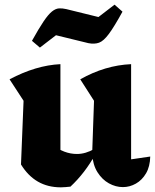

<svg xmlns="http://www.w3.org/2000/svg" viewBox="-20 -792 664 823"><path d="M542 -109 624 -121Q623 -78 606 -49Q589 -20 562.5 -5Q536 10 507 10Q476 10 447 -6Q418 -22 398 -53.5Q378 -85 375 -132L383 -360L324 -452Q430 -512 542 -517ZM282 8Q271 9 261 10Q251 11 241 11Q185 11 142.5 -13.5Q100 -38 70 -87L205 -172Q254 -132 310 -132Q347 -132 385 -154L390 -133Q367 -91 340 -56Q313 -21 282 8ZM70 -87 81 -360 21 -452Q134 -512 239 -517V-100ZM151 -588 117 -617Q147 -671 167 -700.5Q187 -730 202.5 -742.5Q218 -755 232.5 -756Q247 -757 264 -753L402 -719L471 -772L505 -742Q470 -678 447 -647Q424 -616 404.5 -609Q385 -602 359 -607L220 -641Z"/></svg>

Font: Piazzolla Thin Black
Style: Regular
Weight: 900
Version: Version 2.005